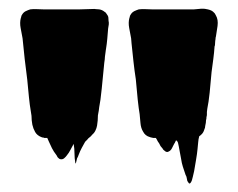

<svg xmlns="http://www.w3.org/2000/svg" viewBox="-20 -732 559 451"><path d="M487 -696Q493 -686 491 -671Q489 -656 487 -645Q487 -647 486.5 -643.5Q486 -640 486 -638Q486 -640 485.5 -635Q485 -630 485 -627Q485 -625 484 -623Q483 -608 481 -593Q479 -578 477 -563Q475 -538 472.5 -514.5Q470 -491 467 -477L466 -469Q466 -466 466 -463Q466 -460 465 -457Q465 -452 464 -450Q464 -444 462 -436Q462 -434 461.5 -432Q461 -430 460 -428Q458 -421 454 -417Q450 -413 448 -412Q446 -405 445.5 -397.5Q445 -390 444 -382Q443 -371 440.5 -356.5Q438 -342 436 -330Q435 -327 433 -317Q431 -307 428 -303Q425 -299 423 -302.5Q421 -306 420 -307Q419 -311 418.5 -314.5Q418 -318 416 -321Q412 -333 409.5 -340.5Q407 -348 405 -361Q404 -365 402 -377Q400 -389 398 -397Q396 -402 394 -402Q392 -402 393 -401Q392 -400 390 -395Q389 -395 389 -394.5Q389 -394 389 -394Q387 -390 384 -384Q381 -378 376 -376Q373 -374 369 -376Q363 -380 362 -383L357 -389Q356 -391 354.5 -394Q353 -397 351 -399Q351 -400 350.5 -400.5Q350 -401 350 -401Q349 -403 348 -405Q347 -407 346 -408H339Q338 -409 335 -409Q334 -409 333.5 -409.5Q333 -410 332 -410Q321 -413 316 -423Q311 -431 310 -442.5Q309 -454 308 -464Q306 -475 303.5 -498Q301 -521 299 -546Q296 -565 293.5 -587.5Q291 -610 289 -630Q289 -633 288.5 -636Q288 -639 288 -642Q286 -653 283.5 -666Q281 -679 284 -690Q285 -692 285 -693.5Q285 -695 286 -696Q289 -702 294 -705Q295 -705 295 -705.5Q295 -706 296 -706Q300 -708 306 -710Q314 -711 321.5 -710.5Q329 -710 336 -710H436Q444 -711 452.5 -711.5Q461 -712 468 -710Q477 -708 481 -704Q485 -701 487 -696ZM235 -683Q236 -679 235.5 -674.5Q235 -670 234 -665Q233 -653 232 -641Q231 -629 229 -617Q229 -616 228.5 -614Q228 -612 228 -610Q227 -604 226.5 -599Q226 -594 226 -592L225 -585Q222 -554 219 -524Q216 -494 213 -480Q213 -478 212.5 -476Q212 -474 212 -472L210 -461Q210 -455 209.5 -449Q209 -443 208 -437Q207 -431 204 -425Q201 -419 196 -415Q194 -412 190.5 -409.5Q187 -407 185 -404L180 -399Q176 -392 172 -384.5Q168 -377 165 -369Q163 -363 161 -360Q160 -357 159 -351.5Q158 -346 157 -349Q155 -360 155 -371.5Q155 -383 153 -394Q149 -387 145.5 -380Q142 -373 137 -367Q135 -364 131 -360.5Q127 -357 122 -358Q121 -358 120.5 -358.5Q120 -359 119 -359Q119 -360 118.5 -360Q118 -360 118 -360Q115 -362 113 -367Q106 -376 102 -384Q98 -392 95 -399Q94 -401 93 -403.5Q92 -406 91 -408H84Q83 -409 80 -409Q79 -409 78.5 -409.5Q78 -410 77 -410Q67 -414 62.5 -422Q58 -430 56 -439Q55 -444 54.5 -449.5Q54 -455 54 -460L52 -473Q50 -484 48 -503.5Q46 -523 44 -545Q41 -567 38 -593.5Q35 -620 33 -642Q31 -653 28.5 -666Q26 -679 29 -690Q30 -692 30 -693.5Q30 -695 31 -696Q34 -702 39 -705Q40 -705 40 -705.5Q40 -706 41 -706Q45 -708 51 -710Q59 -711 66.5 -710.5Q74 -710 81 -710H168Q176 -710 185 -710.5Q194 -711 202 -711Q201 -711 206 -710.5Q211 -710 213 -710Q220 -709 226 -704Q228 -703 228.5 -702Q229 -701 230 -700Q234 -695 234.5 -691Q235 -687 235 -683Z"/></svg>

Font: Rubik Wet Paint
Style: Regular
Weight: 400
Designer: Hubert and Fischer, NaN
Foundry: Hubert and Fischer, NaN
Version: Version 2.200